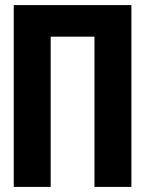

<svg xmlns="http://www.w3.org/2000/svg" viewBox="-20 -734 570 754"><path d="M34 0H179V-590H351V0H496V-714H34Z"/></svg>

Font: Noto Sans Mono Condensed ExtraBold
Style: Regular
Weight: 800
Width: 3
Designer: Monotype Design Team
Foundry: Monotype Imaging Inc.
Version: Version 2.014